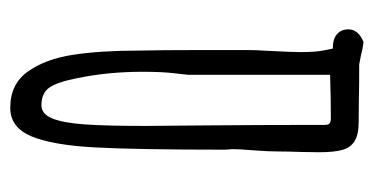

<svg xmlns="http://www.w3.org/2000/svg" viewBox="-194 -516 715 367"><g transform="rotate(90 163.5 -332.5)"><path d="M271 -584.5 270.5 -552.2Q269.5 -523.9 269.5 -504.9Q269.5 -488.3 267.6 -463.4Q265.1 -432.6 265.1 -421.4Q265.1 -416.5 265.6 -413.1Q266.1 -409.2 266.1 -404.3Q266.1 -235.4 261.7 -155.3Q257.3 -75.2 240.5 -34.9Q223.6 5.4 186 5.4Q140.6 5.4 116.7 -28.3Q92.8 -62 84.7 -114.7Q76.7 -167.5 76.7 -240.2Q75.7 -283.2 75.7 -352.5V-450.7Q75.7 -464.8 77.1 -485.8Q79.6 -534.7 79.6 -549.3Q79.6 -578.1 76.2 -594.7L72.8 -611.3Q55.7 -610.8 45.9 -618.7Q36.1 -626.5 36.1 -641.1Q36.1 -659.7 60.1 -669.9Q74.7 -668 85.4 -665Q88.4 -664.6 92.8 -663.6Q97.2 -662.6 103 -661.6Q151.9 -661.6 161.6 -661.1Q165.5 -661.1 175.8 -660.9Q186 -660.6 212.4 -660.6Q237.3 -660.6 249.8 -652.8Q262.2 -645 266.6 -629.2Q271 -613.3 271 -584.5ZM220.7 -252.9Q220.7 -282.2 219.7 -368.2Q218.8 -478.5 218.8 -557.6V-595.2Q218.8 -603 215.6 -605.2Q212.4 -607.4 207 -607.4Q165 -607.4 140.6 -606.4Q133.8 -606 123 -606V-334.5Q123 -332 120.1 -308.8Q117.2 -285.6 117.2 -247.1Q117.2 -181.6 129.4 -122.6Q136.7 -85 147.2 -69.6Q157.7 -54.2 181.2 -54.2Q197.8 -54.2 206.3 -74.7Q214.8 -95.2 217.8 -137Q220.7 -178.7 220.7 -252.9Z"/></g></svg>

Font: Amatica SC
Style: Bold
Weight: 400
Designer: Vernon Adams, Ben Nathan
Foundry: newtypography
Version: Version 2.000